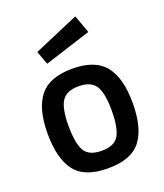

<svg xmlns="http://www.w3.org/2000/svg" viewBox="-139 -841 809 946"><g transform="rotate(-20 265.0 -368.5)"><path d="M93.5 -446Q145 -511 265 -511Q385 -511 436.5 -446Q488 -381 488 -251Q488 -121 438 -55Q388 11 265 11Q142 11 92 -55Q42 -121 42 -251Q42 -381 93.5 -446ZM175 -121Q198 -81 265 -81Q332 -81 355 -121Q378 -161 378 -252Q378 -343 353.5 -381Q329 -419 265 -419Q201 -419 176.5 -381Q152 -343 152 -252Q152 -161 175 -121ZM132 -647 368 -748 402 -654 158 -576Z"/></g></svg>

Font: TitilliumWebSemiBold
Style: Bold
Weight: 600
Version: Version 1.001;PS 57.000;hotconv 1.0.70;makeotf.lib2.5.55311